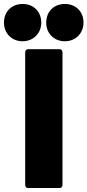

<svg xmlns="http://www.w3.org/2000/svg" viewBox="-94 -948 441 968"><path d="M20 -740C74 -740 114 -780 114 -834C114 -890 75 -928 20 -928C-35 -928 -74 -890 -74 -834C-74 -780 -35 -740 20 -740ZM233 -740C287 -740 327 -780 327 -834C327 -890 288 -928 233 -928C178 -928 139 -890 139 -834C139 -780 178 -740 233 -740ZM48 0H206C215 0 221 -6 221 -15V-685C221 -694 215 -700 206 -700H48C39 -700 33 -694 33 -685V-15C33 -6 39 0 48 0Z"/></svg>

Font: Barlow Semi Condensed Black
Style: Regular
Weight: 900
Width: 4
Designer: Jeremy Tribby
Foundry: Tribby Type
Version: Version 1.408;PS 001.408;hotconv 1.0.88;makeotf.lib2.5.64775